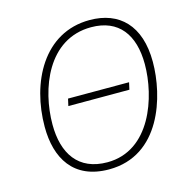

<svg xmlns="http://www.w3.org/2000/svg" viewBox="-107 -830 932 945"><g transform="rotate(-15 358.5 -357.5)"><path d="M335 10C597 10 679 -271 679 -446C679 -632 582 -725 431 -725C196 -725 82 -499 82 -274C82 -115 153 10 335 10ZM336 -26C188 -26 122 -127 122 -275C122 -455 208 -689 429 -689C569 -689 638 -596 638 -445C638 -279 556 -26 336 -26ZM221 -343H532L540 -379H229Z"/></g></svg>

Font: Noto Sans ExtraLight
Style: Italic
Weight: 200
Italic angle: -12°
Designer: Monotype Design Team
Foundry: Monotype Imaging Inc.
Version: Version 2.013